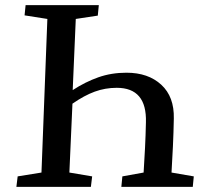

<svg xmlns="http://www.w3.org/2000/svg" viewBox="-20 -730 801 750"><path d="M264 -378Q313 -410 364 -428Q415 -446 474 -446Q559 -446 610 -399Q661 -352 659 -267Q658 -212 655.5 -159Q653 -106 650 -56L737 -41L733 0H454L458 -41L541 -56Q544 -104 546.5 -152.5Q549 -201 550 -252Q554 -387 436 -387Q391 -387 350 -372Q309 -357 263 -325L251 -56L340 -41L335 0H44L49 -41L142 -56L165 -656L76 -670L80 -710H366L362 -669L276 -656Z"/></svg>

Font: Literata 36pt Medium
Style: Italic
Weight: 500
Italic angle: -2°
Designer: Latin by Veronika Burian and Jose Scaglione. Greek by Irene Vlachou. Cyrillic by Vera Evstafieva
Foundry: TypeTogether
Version: Version 3.002